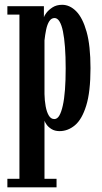

<svg xmlns="http://www.w3.org/2000/svg" viewBox="-20 -550 434 820"><path d="M11.5 250V213.5H63V-487.5H11.5V-523.5H167.5V-476.5Q169 -483 178.5 -495.5Q188 -508 204.8 -518.8Q221.5 -529.5 245.5 -529.5Q278 -529.5 305.5 -501.8Q333 -474 349.8 -414.5Q366.5 -355 366.5 -259Q366.5 -157.5 348.2 -98.8Q330 -40 300 -15Q270 10 234.5 10Q214 10 200 1.2Q186 -7.5 178.8 -18.2Q171.5 -29 170 -34.5V213.5H221.5V250ZM212 -41.5Q224.5 -41.5 233.2 -56.2Q242 -71 248.2 -99Q254.5 -127 257.5 -167Q260.5 -207 260.5 -257.5Q260.5 -309 257.5 -348.8Q254.5 -388.5 248.8 -416.2Q243 -444 234 -458.5Q225 -473 213 -473Q199 -473 190.2 -459Q181.5 -445 177 -423Q172.5 -401 170 -377.5V-148.5Q170.5 -120.5 175 -96Q179.5 -71.5 188.5 -56.5Q197.5 -41.5 212 -41.5Z"/></svg>

Font: Imbue Thin 10pt SemiBold
Style: Regular
Weight: 600
Version: Version 1.102